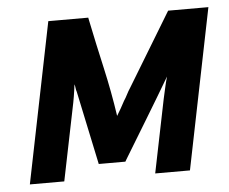

<svg xmlns="http://www.w3.org/2000/svg" viewBox="-42 -542 704 589"><g transform="rotate(-5 310.0 -247.0)"><path d="M190 -294Q186 -258 178 -221L133 0H27L127 -494H250L252 -484Q267 -411 284 -336Q301 -261 312 -186Q319 -197 325 -208Q331 -219 337 -230Q343 -239 348 -249Q353 -259 359 -268L496 -494H620L520 0H413L459 -226Q463 -243 466.5 -259.5Q470 -276 475 -293Q439 -232 402.5 -172Q366 -112 329 -51L325 -44H243L195 -271Q193 -276 192.5 -282Q192 -288 190 -294Z"/></g></svg>

Font: Codetta
Style: Bold Italic
Weight: 700
Italic angle: -11°
Designer: Ulrich Proeller
Foundry: PROSA GmbH
Version: Version 2.00;September 29, 2018;FontCreator 11.5.0.2427 64-b